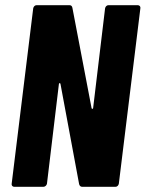

<svg xmlns="http://www.w3.org/2000/svg" viewBox="-20 -720 561 740"><path d="M398 -700H511Q516 -700 519 -696.5Q522 -693 521 -688L438 -12Q437 -7 433.5 -3.5Q430 0 425 0H297Q288 0 285 -10L213 -397Q212 -400 209.5 -399.5Q207 -399 207 -396L161 -12Q160 -7 156 -3.5Q152 0 147 0H35Q30 0 27 -3.5Q24 -7 25 -12L108 -688Q109 -693 112.5 -696.5Q116 -700 121 -700H248Q257 -700 259 -690L333 -303Q334 -300 336.5 -300.5Q339 -301 339 -304L385 -688Q386 -693 389.5 -696.5Q393 -700 398 -700Z"/></svg>

Font: Barlow Condensed
Style: Bold Italic
Weight: 700
Width: 3
Italic angle: -7°
Designer: Jeremy Tribby
Foundry: Tribby Type
Version: Version 1.408